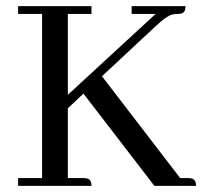

<svg xmlns="http://www.w3.org/2000/svg" viewBox="-20 -606 659 626"><path d="M278.3 0Q278.3 -21.5 262.7 -24.4Q257.8 -25.4 252.9 -25.4H201.2V-252.9L252 -300.8L483.4 0H619.1Q619.1 -21.5 603.5 -24.4Q598.6 -25.4 593.8 -25.4H567.4L312.5 -357.4L486.3 -519.5Q522.5 -553.7 541 -558.6Q549.8 -560.5 559.6 -560.5Q581.1 -560.5 584 -576.2Q585 -581.1 585 -585.9H409.2V-560.5H487.3L201.2 -296.9V-560.5H278.3V-585.9H39.1V-560.5H117.2V-25.4H39.1V0Z"/></svg>

Font: Abhaya Libre
Style: Regular
Weight: 400
Designer: Pushpananda Ekanayake, Sol Matas, Pathum Egodawatta
Foundry: Mooniak
Version: Version 1.050 ; ttfautohint (v1.6)